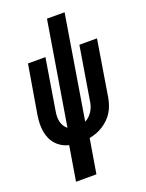

<svg xmlns="http://www.w3.org/2000/svg" viewBox="-171 -818 843 1106"><g transform="rotate(-20 250.0 -265.0)"><path d="M97 205 132 -7Q109 -12 89 -24Q69 -36 54 -53Q39 -70 30 -91.5Q21 -113 17.5 -136.5Q14 -160 15 -184.5Q16 -209 20 -234L70 -530H177L126 -219Q123 -203 122.5 -186.5Q122 -170 125.5 -154.5Q129 -139 137 -126Q145 -113 157 -104L261 -735H369L265 -102Q279 -109 290.5 -120Q302 -131 310.5 -144.5Q319 -158 324 -172.5Q329 -187 331 -202L385 -530H493L437 -187Q433 -165 426 -144Q419 -123 407 -103Q395 -83 378 -66.5Q361 -50 341.5 -37.5Q322 -25 300.5 -17Q279 -9 257 -5L222 205Z"/></g></svg>

Font: Iosevka Curly XBdObl
Style: Regular
Weight: 800
Italic angle: -9°
Monospace: yes
Designer: Belleve Invis
Foundry: Belleve Invis
Version: Version 11.1.0; ttfautohint (v1.8.3)